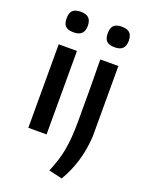

<svg xmlns="http://www.w3.org/2000/svg" viewBox="-179 -859 894 1167"><g transform="rotate(20 268.0 -276.0)"><path d="M135 -639Q99 -639 83 -654.5Q67 -670 67 -705Q67 -740 83 -756Q99 -772 135 -772Q171 -772 187.5 -755.5Q204 -739 204 -705Q204 -673 187.5 -656Q171 -639 135 -639ZM76 -540H194V0H76ZM401 -639Q365 -639 349 -654.5Q333 -670 333 -705Q333 -740 349 -756Q365 -772 401 -772Q437 -772 453 -755.5Q469 -739 469 -705Q469 -673 453 -656Q437 -639 401 -639ZM285 200Q301 161 313 124.5Q325 88 332.5 47.5Q340 7 343.5 -39Q347 -85 347 -144Q347 -151 347 -177.5Q347 -204 347 -240.5Q347 -277 347 -320.5Q347 -364 346.5 -405.5Q346 -447 345.5 -482.5Q345 -518 345 -540H462V-83Q457 2 434.5 77Q412 152 372 220Z"/></g></svg>

Font: Encode Sans Wide
Style: Medium
Weight: 500
Designer: Pablo Impallari, Andres Torresi
Foundry: Pablo Impallari, Andres Torresi
Version: Version 1.000; ttfautohint (v1.00) -l 8 -r 50 -G 200 -x 14 -